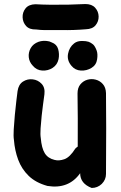

<svg xmlns="http://www.w3.org/2000/svg" viewBox="-20 -921 601 951"><path d="M434 10Q463 10 484 -10Q505 -31 505 -59Q507 -312 505 -460Q504 -488 489.5 -504.5Q475 -521 454 -526.5Q433 -532 412.5 -526Q392 -520 378 -503Q364 -486 364 -458Q366 -342 365 -195Q359 -191 353 -185Q326 -142 299 -132.5Q272 -123 250 -129Q217 -137 201.5 -162.5Q186 -188 182 -237Q179 -254 181 -285Q183 -316 186.5 -348.5Q190 -381 193 -402L200 -454Q204 -487 186 -506Q168 -525 142 -528Q116 -531 94 -517Q72 -503 67 -470Q65 -454 61 -421.5Q57 -389 53.5 -351.5Q50 -314 48 -280Q46 -246 49 -228Q53 -176 70 -130Q87 -84 122 -50Q157 -16 215 0Q320 17 377 -63Q377 -12 434 10ZM270 -628Q275 -653 268 -678Q261 -702 236 -711Q225 -717 212 -718Q204 -719 193.5 -718.5Q183 -718 171 -714Q144 -704 132 -682.5Q120 -661 122.5 -637.5Q125 -614 142 -596Q161 -573 189.5 -571.5Q218 -570 241 -585Q264 -600 270 -628ZM461 -627Q465 -653 459 -670Q451 -692 441 -701Q430 -710 419 -714Q406 -718 389 -718Q363 -719 347 -706Q323 -687 317 -654.5Q311 -622 334 -595Q352 -573 380.5 -571.5Q409 -570 433 -584.5Q457 -599 461 -627ZM201 -772H286Q345 -771 405 -776Q438 -777 453.5 -796Q469 -815 468.5 -839.5Q468 -864 451.5 -882.5Q435 -901 403 -901Q364 -899 319.5 -898Q275 -897 232 -897.5Q189 -898 155 -900Q122 -899 106.5 -879.5Q91 -860 92 -835Q93 -810 109.5 -792Q126 -774 159 -775Q183 -772 201 -772Z"/></svg>

Font: Balsamiq Sans
Style: Bold
Weight: 700
Designer: Michael Angeles
Foundry: Balsamiq SRL
Version: Version 1.020; ttfautohint (v1.8.4.7-5d5b);gftools[0.9.26]